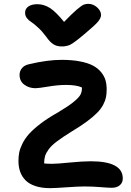

<svg xmlns="http://www.w3.org/2000/svg" viewBox="-20 -1019 685 1001"><path d="M439.9 -999Q465.8 -999 486.3 -980.5Q506.8 -961.9 506.8 -940.9Q506.8 -925.8 491.7 -907Q476.6 -888.2 420.9 -841.8Q415.5 -837.4 403.1 -827.1Q390.6 -816.9 387 -814Q383.3 -811 373.8 -804Q364.3 -796.9 361.1 -794.9Q357.9 -793 350.3 -788.3Q342.8 -783.7 338.6 -782.7Q334.5 -781.7 327.6 -779.8Q320.8 -777.8 314.5 -777.3Q308.1 -776.9 300.8 -776.9Q275.9 -776.9 258.1 -788.3Q240.2 -799.8 221.2 -827.1Q201.2 -854.5 178.7 -875.2Q156.2 -896 142.6 -904.5Q128.9 -913.1 119.9 -925Q110.8 -937 110.8 -953.1Q110.8 -973.1 127.9 -985.1Q145 -997.1 174.8 -997.1Q209 -997.1 240 -977.5Q271 -958 314 -904.8Q355.5 -947.8 380.1 -968.8Q404.8 -989.7 415.8 -994.4Q426.8 -999 439.9 -999ZM241.2 -38.1Q196.8 -38.1 164.1 -49.1Q131.3 -60.1 112.5 -79.6Q93.8 -99.1 85 -124Q76.2 -148.9 76.2 -179.2Q76.2 -203.1 80.1 -223.4Q84 -243.7 96.7 -269.8Q109.4 -295.9 131.1 -320.3Q152.8 -344.7 190.7 -373.8Q228.5 -402.8 280.8 -432.1Q335.9 -464.8 364 -487.8Q392.1 -510.7 399.9 -526.4Q407.7 -542 407.2 -563Q378.4 -576.2 324.2 -576.2Q281.7 -576.2 231.2 -567.6Q180.7 -559.1 165 -559.1Q131.8 -559.1 106.9 -577.4Q82 -595.7 82 -628.9Q82 -647.9 94.2 -663.3Q106.4 -678.7 130.9 -684.1Q226.6 -707 301.8 -707Q356.4 -707 398.2 -698.7Q439.9 -690.4 465.6 -676.5Q491.2 -662.6 507.6 -642.3Q523.9 -622.1 530 -600.6Q536.1 -579.1 536.1 -553.2Q536.1 -529.8 532.5 -511.7Q528.8 -493.7 517.8 -472.7Q506.8 -451.7 486.8 -431.2Q466.8 -410.6 433.6 -386Q400.4 -361.3 353 -333Q305.7 -303.7 276.6 -281.7Q247.6 -259.8 233.4 -240Q219.2 -220.2 214.8 -204.8Q210.4 -189.5 210 -167Q223.1 -165 252 -165Q276.9 -165 343.3 -171.6Q409.7 -178.2 453.1 -178.2Q620.1 -178.2 620.1 -88.9Q620.1 -66.4 604.5 -53.2Q588.9 -40 563 -40Q544.9 -40 502.9 -43.5Q460.9 -46.9 420.9 -46.9Q386.7 -46.9 326.7 -42.5Q266.6 -38.1 241.2 -38.1Z"/></svg>

Font: Shantell Sans Irregular Bouncy
Style: Regular
Weight: 600
Designer: Stephen Nixon, Anya Danilova, Shantell Martin
Foundry: Arrow Type
Version: Version 1.006;[9816181b4]